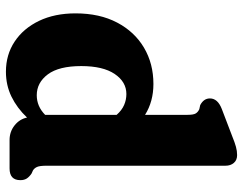

<svg xmlns="http://www.w3.org/2000/svg" viewBox="-104 -684 801 632"><g transform="rotate(90 296.0 -368.5)"><path d="M24.5 -217Q24.5 -296.5 54.8 -354Q85 -411.5 137.5 -442.5Q190 -473.5 257 -473.5Q314.5 -473.5 358.5 -446V-586Q358.5 -605.5 353.8 -613Q349 -620.5 340 -624.5L326.5 -627.5Q304.5 -639 304.5 -659.5Q304.5 -685 339 -698.5L428 -732.5Q450 -741.5 463.8 -745.2Q477.5 -749 491 -749Q507.5 -749 516.8 -738.2Q526 -727.5 526 -710.5V-121.5Q526 -99.5 530 -90.5Q534 -81.5 541.5 -77L551.5 -72.5Q562 -65.5 567.8 -57Q573.5 -48.5 573.5 -35.5Q573.5 0 535 0H441.5Q414 0 393.2 -16.5Q372.5 -33 367.5 -57.5Q336 -24.5 298.5 -6.2Q261 12 216.5 12Q160.5 12 117.2 -16.8Q74 -45.5 49.2 -97Q24.5 -148.5 24.5 -217ZM198 -236Q198 -162.5 225.2 -126Q252.5 -89.5 294 -89.5Q330.5 -89.5 358.5 -117V-352.5Q343.5 -369.5 326.2 -377Q309 -384.5 290 -384.5Q250 -384.5 224 -346Q198 -307.5 198 -236Z"/></g></svg>

Font: Fraunces 72pt SuperSoft
Style: Bold
Weight: 700
Version: Version 1.000;[0bf87f6ff]